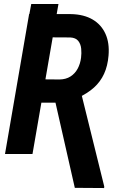

<svg xmlns="http://www.w3.org/2000/svg" viewBox="-20 -782 627 975"><path d="M120.1 -662.1 138.7 -761.7H276.9L259.3 -662.1ZM127.9 -710.9 342.8 -710.4Q406.7 -708.5 450.4 -682.9Q494.1 -657.2 515.4 -610.6Q536.6 -564 531.2 -500Q526.9 -447.3 508.5 -407.2Q490.2 -367.2 457.5 -337.6Q424.8 -308.1 377.4 -286.1L330.1 -260.7H143.6L164.1 -379.4L282.2 -378.4Q314.9 -378.9 337.9 -393.6Q360.8 -408.2 374.3 -433.1Q387.7 -458 391.6 -488.8Q394.5 -511.2 392.3 -534.7Q390.1 -558.1 377.4 -574.2Q364.7 -590.3 336.9 -591.8L247.6 -592.3L145 0H5.4ZM359.9 171.9 249 -316.9 390.1 -317.4 509.3 164.6 508.8 172.9Z"/></svg>

Font: Roboto Condensed
Style: Bold Italic
Weight: 700
Italic angle: -12°
Designer: Christian Robertson
Foundry: Google
Version: Version 3.0